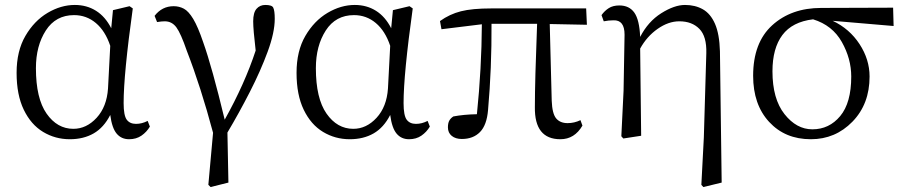

<svg xmlns="http://www.w3.org/2000/svg" viewBox="-20 -548 3649 775"><path d="M416 -191 425 -363Q405 -423 367 -455Q329 -487 279 -487Q205 -487 165 -425Q125 -363 125 -273Q125 -151 168 -89.5Q211 -28 276 -28Q329 -28 370 -72.5Q411 -117 416 -191ZM576 -60 585 -37Q572 -15 551 -0.5Q530 14 501 14Q470 14 451 -8.5Q432 -31 425 -84Q399 -33 358 -9.5Q317 14 262 14Q203 14 154 -15.5Q105 -45 76 -105Q47 -165 47 -254Q47 -342 82.5 -403Q118 -464 172 -496Q226 -528 282 -528Q330 -528 367.5 -504.5Q405 -481 429 -434L436 -507L503 -523L516 -514Q479 -248 479 -132Q479 -82 491.5 -65Q504 -48 529 -48Q553 -48 576 -60Z M614 -459 604 -484Q634 -523 681 -523Q703 -523 722 -513Q741 -503 760 -471.5Q779 -440 800 -378Q836 -277 887 -65Q968 -210 1012 -344Q1002 -429 1002 -462Q1002 -497 1015.5 -512.5Q1029 -528 1051 -528Q1078 -528 1083 -517Q1089 -505 1089 -472Q1089 -417 1060.5 -339.5Q1032 -262 988.5 -177Q945 -92 898 -13L902 189L830 207L821 198L840 -12Q791 -196 734 -343Q710 -413 692 -437.5Q674 -462 645 -462Q633 -462 614 -459Z M1546 -191 1555 -363Q1535 -423 1497 -455Q1459 -487 1409 -487Q1335 -487 1295 -425Q1255 -363 1255 -273Q1255 -151 1298 -89.5Q1341 -28 1406 -28Q1459 -28 1500 -72.5Q1541 -117 1546 -191ZM1706 -60 1715 -37Q1702 -15 1681 -0.5Q1660 14 1631 14Q1600 14 1581 -8.5Q1562 -31 1555 -84Q1529 -33 1488 -9.5Q1447 14 1392 14Q1333 14 1284 -15.5Q1235 -45 1206 -105Q1177 -165 1177 -254Q1177 -342 1212.5 -403Q1248 -464 1302 -496Q1356 -528 1412 -528Q1460 -528 1497.5 -504.5Q1535 -481 1559 -434L1566 -507L1633 -523L1646 -514Q1609 -248 1609 -132Q1609 -82 1621.5 -65Q1634 -48 1659 -48Q1683 -48 1706 -60Z M2199 -451 2207 -141Q2209 -89 2225 -70Q2241 -51 2271 -51Q2298 -51 2323 -63L2331 -41Q2299 14 2242 14Q2137 14 2139 -116Q2139 -221 2148 -452H1964Q1965 -273 1950 -104Q1945 -43 1917.5 -15Q1890 13 1844 13Q1819 13 1803.5 0.5Q1788 -12 1788 -34Q1788 -51 1793.5 -61Q1799 -71 1810 -78Q1852 -86 1905 -87Q1924 -272 1925 -450L1762 -430L1756 -463Q1795 -491 1840.5 -502.5Q1886 -514 1963 -514H2346L2349 -448Z M2886 -341 2893 189 2819 207 2811 198 2821 7 2831 -333Q2833 -401 2803 -431.5Q2773 -462 2722 -462Q2678 -462 2634.5 -431.5Q2591 -401 2564 -352L2568 0L2496 11L2488 2L2497 -182L2501 -408Q2501 -468 2456 -466Q2437 -466 2417 -462L2408 -487Q2420 -504 2437 -515Q2454 -526 2480 -526Q2520 -526 2540.5 -497Q2561 -468 2564 -399Q2596 -461 2649 -494.5Q2702 -528 2745 -528Q2786 -528 2817 -510.5Q2848 -493 2866 -452Q2884 -411 2886 -341Z M3259 -26Q3327 -26 3371.5 -79.5Q3416 -133 3416 -239Q3416 -311 3378 -378.5Q3340 -446 3262 -470Q3178 -460 3138 -406.5Q3098 -353 3098 -260Q3098 -149 3146.5 -87.5Q3195 -26 3259 -26ZM3587 -443 3341 -464Q3409 -432 3449.5 -370Q3490 -308 3490 -239Q3490 -128 3421 -57Q3352 14 3253 14Q3149 14 3084.5 -56Q3020 -126 3020 -242Q3020 -376 3097 -446Q3174 -516 3295 -516L3585 -517Z"/></svg>

Font: Han-Nom Khai
Style: Regular
Weight: 400
Version: Version 1.200;June 22, 2023;FontCreator 14.0.0.2814 64-bit